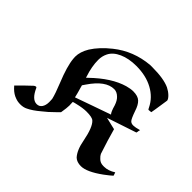

<svg xmlns="http://www.w3.org/2000/svg" viewBox="-160 -891 1126 1126"><g transform="rotate(45 403.0 -327.5)"><path d="M190 -48Q211 -48 222.5 -65Q234 -82 234 -109Q234 -128 233 -134Q225 -169 199 -233Q159 -331 154 -388Q154 -391 153.5 -396.5Q153 -402 153 -404Q153 -445 180 -490Q214 -544 277 -594Q372 -670 499 -681H517Q612 -681 661 -658Q683 -647 699 -631.5Q715 -616 717 -604Q700 -490 699 -490L690 -489Q681 -488 679 -488Q675 -488 670 -500Q643 -556 584.5 -588Q526 -620 446 -620Q383 -620 337.5 -599.5Q292 -579 275 -544Q262 -518 262 -487Q262 -433 283 -370L285 -362L295 -371Q394 -467 488 -494Q517 -502 538 -502Q577 -502 596 -484Q615 -466 627 -428Q644 -379 654 -369Q664 -359 682 -360Q695 -360 727 -369L724 -357Q724 -354 723.5 -351Q723 -348 722 -346V-344Q559 -289 539 -283Q579 -273 589 -271L615 -265L637 -189Q662 -109 663 -108Q668 -97 682 -84Q698 -68 722 -68H730Q763 -68 799 -91L803 -80L806 -70Q791 -56 760 -33Q679 26 631 26Q597 26 578 8Q548 -25 536 -92Q518 -185 489 -211Q476 -224 428 -224Q398 -224 353 -213Q348 -212 342.5 -210.5Q337 -209 334 -208L331 -207Q331 -205 331 -200.5Q331 -196 331.5 -188Q332 -180 332 -178Q332 -158 325 -116L305 -96Q269 -60 240 -38Q200 -4 168 11Q149 21 123 21Q101 21 83 14Q56 5 33 -18L20 -32L62 -74Q96 -107 102.5 -112.5Q109 -118 116 -118Q120 -118 122 -113Q151 -48 190 -48ZM493 -412Q473 -432 450 -432Q380 -432 313 -333L300 -314L304 -299Q306 -294 309.5 -280Q313 -266 315 -260L321 -235Q371 -252 431 -274L542 -313Q531 -324 519 -367Q509 -397 493 -412Z"/></g></svg>

Font: KaTeX_Fraktur
Style: Bold
Weight: 700
Version: Version 1.1; ttfautohint (v1.3)